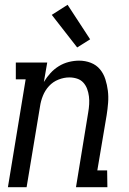

<svg xmlns="http://www.w3.org/2000/svg" viewBox="-20 -781 540 801"><path d="M13 0 87 -450H46V-520H177L163 -439Q175 -459 190.5 -476Q206 -493 225.5 -505Q245 -517 267 -522.5Q289 -528 310 -528Q336 -528 359 -519Q382 -510 397 -492Q412 -474 419.5 -450.5Q427 -427 430 -402.5Q433 -378 431 -352Q429 -326 425 -301L386 -70H427L428 0H297L348 -312Q351 -329 352 -346Q353 -363 351 -379Q349 -395 343.5 -410Q338 -425 327.5 -436.5Q317 -448 301.5 -453Q286 -458 269 -458Q247 -458 224 -449Q201 -440 184.5 -422Q168 -404 159 -381.5Q150 -359 147 -337L91 0ZM302 -583 196 -719 262 -761 356 -617Z"/></svg>

Font: Iosevka Curly Slab
Style: Italic
Weight: 400
Italic angle: -9°
Monospace: yes
Designer: Belleve Invis
Foundry: Belleve Invis
Version: Version 22.1.2; ttfautohint (v1.8.4)